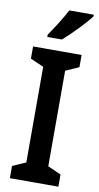

<svg xmlns="http://www.w3.org/2000/svg" viewBox="-102 -981 527 1025"><g transform="rotate(10 161.5 -468.5)"><path d="M320 -928V-937H187C164 -893 130 -838 96 -790V-777H175C220 -816 292 -890 320 -928ZM293 0V-66L221 -98V-616L293 -648V-714H30V-648L102 -616V-98L30 -66V0Z"/></g></svg>

Font: Noto Sans Gurmukhi UI Condensed SemiBold
Style: Regular
Weight: 600
Width: 3
Designer: Jelle Bosma - Monotype Design Team
Foundry: Monotype Imaging Inc.
Version: Version 2.004